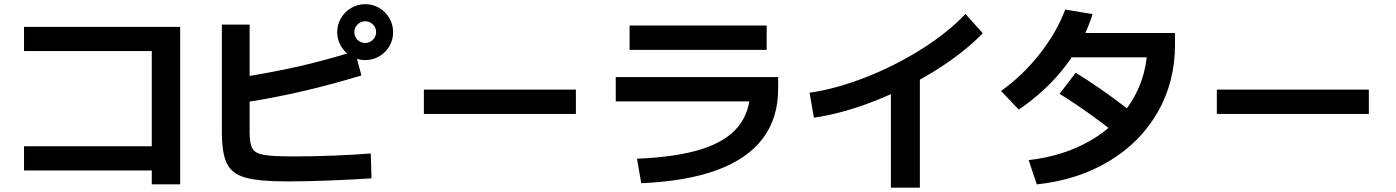

<svg xmlns="http://www.w3.org/2000/svg" viewBox="-20 -835 6602 908"><path d="M697.8 -28.7H93.6V-143.4H697.8V-593.5H93.6V-708H832V36.7H697.8Z M1029.2 -212.5V-718.5H1160.5V-208.9Q1160.5 -155 1173.8 -132.3Q1187.1 -109.6 1228.1 -102.4Q1269 -95.2 1368.8 -95.2Q1458.5 -95.2 1557.6 -99.1Q1656.7 -103 1733.4 -109.3L1736.9 8.4Q1652.1 14.2 1538.3 18.6Q1424.5 23 1339.8 23Q1204.9 23 1140.8 5Q1076.8 -12.9 1053 -61.5Q1029.2 -110.1 1029.2 -212.5ZM1658.1 -593 1689.3 -478.3Q1550 -435.8 1414.7 -404.3Q1279.3 -372.8 1134.5 -350.1L1114.4 -468.3Q1274.6 -494.1 1394.4 -521.3Q1514.2 -548.5 1658.1 -593ZM1574.7 -682.8Q1574.7 -718.8 1592.6 -749.3Q1610.6 -779.8 1641.2 -797.6Q1671.7 -815.3 1707.1 -815.3Q1743.1 -815.3 1773.4 -797.6Q1803.7 -779.8 1821.4 -749.3Q1839.1 -718.8 1839.1 -682.8Q1839.1 -646.9 1821.4 -616.5Q1803.7 -586.2 1773.4 -568.5Q1743.1 -550.8 1707.1 -550.8Q1671.7 -550.8 1641.2 -568.5Q1610.6 -586.2 1592.6 -616.5Q1574.7 -646.9 1574.7 -682.8ZM1758.7 -682.8Q1758.7 -697.1 1751.8 -708.8Q1744.8 -720.4 1733.2 -727.3Q1721.5 -734.3 1707.1 -734.3Q1693.3 -734.3 1681.4 -727.3Q1669.5 -720.4 1662.6 -708.8Q1655.7 -697.1 1655.7 -682.8Q1655.7 -669 1662.6 -657.3Q1669.5 -645.6 1681.4 -638.7Q1693.3 -631.8 1707.1 -631.8Q1721.5 -631.8 1733.2 -638.9Q1744.8 -646.1 1751.8 -657.7Q1758.7 -669.4 1758.7 -682.8Z M1984.6 -411.4H2703.5V-296.2H1984.6Z M3528.8 -415.6 3589.4 -355.5H2892V-470.5H3660V-415.6Q3660 -276.7 3587.5 -180.3Q3515 -83.9 3371 -30.8Q3226.9 22.3 3012.5 31.4L2992.5 -84.5Q3179.7 -92.1 3297.7 -129.5Q3415.8 -167 3472.3 -237.7Q3528.8 -308.5 3528.8 -415.6ZM2957.4 -714.2H3605.7V-599.1H2957.4Z M4545.6 -769 4627.7 -677.9Q4539.1 -586.1 4403.6 -501.5Q4268 -417 4116.4 -357.5Q3964.8 -298.1 3829.1 -278.4L3808.6 -396.5Q3934.6 -414.7 4074.5 -469.6Q4214.5 -524.5 4339.6 -603.6Q4464.7 -682.8 4545.6 -769ZM4193.2 -485.7H4330.2V52.5H4193.2Z M5406.2 -624.4 5460.1 -563.8H5006.2V-678.9H5536.8V-624.4Q5536.8 -448.2 5455.5 -305.5Q5374.1 -162.8 5225.9 -73.3Q5077.7 16.2 4883.1 37.1L4844.8 -77.9Q5011.1 -96.7 5138.6 -171.2Q5266 -245.6 5336.1 -363.1Q5406.2 -480.6 5406.2 -624.4ZM5017.4 -789.7 5147.1 -768.3Q5105.1 -634.5 5016.6 -520Q4928.1 -405.6 4798 -316.6L4714.1 -404.8Q4816.2 -477.3 4897.1 -580.3Q4978 -683.3 5017.4 -789.7ZM4990.9 -391.3 5067.2 -491Q5226.7 -392.5 5378.4 -267.2L5300.8 -168Q5133.8 -303.2 4990.9 -391.3Z M5734.6 -411.4H6453.5V-296.2H5734.6Z"/></svg>

Font: WEMIX Pretendard Variable
Style: Regular
Weight: 400
Designer: Base glyphs from Inter by Rasmus Andersson; Hangeul glyphs from Noto Sans CJK(Source Han Sans) by Jang Soo-young and Kan
Foundry: Kil Hyung-jin
Version: Version 1.000;Glyphs 3.2 (3208)